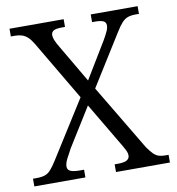

<svg xmlns="http://www.w3.org/2000/svg" viewBox="-80 -786 791 859"><g transform="rotate(-10 315.0 -357.0)"><path d="M7 0V-35H23Q46 -35 61 -40Q76 -45 88.5 -59Q101 -73 116 -97L280 -357L120 -628Q108 -648 96 -659Q84 -670 70 -674.5Q56 -679 39 -679H20V-714H266V-679H254Q222 -679 212.5 -671.5Q203 -664 203 -653Q203 -643 208 -630Q213 -617 228 -592L326 -425L426 -590Q437 -609 444.5 -625Q452 -641 452 -653Q452 -668 439.5 -673.5Q427 -679 403 -679H389V-714H602V-679H586Q566 -679 551.5 -674Q537 -669 524.5 -655.5Q512 -642 496 -616L351 -384L529 -86Q543 -66 554.5 -54.5Q566 -43 578.5 -39Q591 -35 606 -35H623V0H378V-35H394Q422 -35 434 -42.5Q446 -50 446 -63Q446 -75 439 -89Q432 -103 412 -136L306 -315L197 -140Q183 -115 173.5 -96Q164 -77 164 -62Q164 -48 177 -41.5Q190 -35 221 -35H239V0Z"/></g></svg>

Font: Noto Serif Tibetan Light
Style: Regular
Weight: 300
Version: Version 2.103